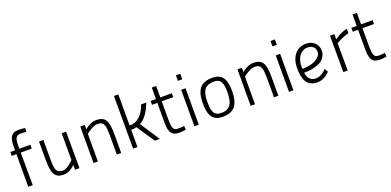

<svg xmlns="http://www.w3.org/2000/svg" viewBox="-1 -1598 5044 2474"><g transform="rotate(-20 2521.5 -360.5)"><path d="M94 -447H30V-500H94V-551Q94 -601 101.5 -635.5Q109 -670 124.5 -691.5Q140 -713 165 -722.5Q190 -732 225 -732Q238 -732 253.5 -731Q269 -730 283 -729Q299 -727 314 -726V-675Q299 -675 285 -676Q273 -677 259 -677.5Q245 -678 234 -678Q189 -678 171 -649.5Q153 -621 153 -550V-500H304V-447H153L155 0H93Z M794 -500 796 0H736L735 -66Q724 -55 708.5 -42Q693 -29 672.5 -17.5Q652 -6 628.5 2Q605 10 579 10Q535 10 505 -3.5Q475 -17 457 -47Q439 -77 431 -124Q423 -171 423 -239V-500H483V-241Q483 -187 486.5 -149.5Q490 -112 500.5 -88.5Q511 -65 531.5 -54.5Q552 -44 586 -44Q612 -44 637.5 -58Q663 -72 685 -89Q710 -109 734 -135V-500Z M988 0 989 -500H1049L1050 -441Q1072 -460 1098 -475Q1120 -488 1147.5 -498.5Q1175 -509 1204 -509Q1254 -509 1286 -495Q1318 -481 1336 -450.5Q1354 -420 1361 -373Q1368 -326 1368 -260V0H1308V-259Q1308 -310 1305 -347Q1302 -384 1291.5 -408Q1281 -432 1261.5 -443.5Q1242 -455 1208 -455Q1179 -455 1151 -442.5Q1123 -430 1100 -416Q1073 -399 1048 -378V0Z M1531 0V-722H1591V-296Q1634 -294 1670 -309.5Q1706 -325 1735.5 -353Q1765 -381 1786.5 -419Q1808 -457 1822 -500H1894Q1881 -467 1864.5 -432.5Q1848 -398 1826.5 -366Q1805 -334 1779 -308Q1753 -282 1722 -267L1897 0H1830L1665 -245Q1648 -240 1630 -237.5Q1612 -235 1591 -237V0Z M2086 -447V-201Q2086 -157 2089 -127Q2092 -97 2100.5 -78.5Q2109 -60 2124.5 -52Q2140 -44 2165 -44Q2176 -44 2189.5 -44.5Q2203 -45 2217 -46Q2232 -47 2249 -49L2253 2Q2237 5 2220 7Q2206 9 2189.5 10Q2173 11 2160 11Q2124 11 2098.5 1.5Q2073 -8 2057 -29.5Q2041 -51 2033.5 -85.5Q2026 -120 2026 -170V-447H1953V-500H2026V-657H2086V-500H2244V-447Z M2372 -500H2432V0H2372ZM2372 -698H2432V-623H2372Z M2801 -509Q2902 -509 2944 -445Q2986 -381 2984 -257Q2983 -194 2971.5 -144Q2960 -94 2934.5 -60Q2909 -26 2866.5 -8Q2824 10 2761 10Q2707 10 2670.5 -6.5Q2634 -23 2612.5 -56.5Q2591 -90 2582 -140.5Q2573 -191 2575 -258Q2577 -383 2629 -446Q2681 -509 2801 -509ZM2758 -43Q2806 -43 2837 -57.5Q2868 -72 2886.5 -100Q2905 -128 2913 -167.5Q2921 -207 2922 -257Q2923 -307 2918 -344.5Q2913 -382 2899.5 -406.5Q2886 -431 2863 -443.5Q2840 -456 2805 -456Q2717 -456 2677.5 -409.5Q2638 -363 2636 -258Q2635 -205 2639 -164.5Q2643 -124 2656.5 -97Q2670 -70 2694.5 -56.5Q2719 -43 2758 -43Z M3143 0 3144 -500H3204L3205 -441Q3227 -460 3253 -475Q3275 -488 3302.5 -498.5Q3330 -509 3359 -509Q3409 -509 3441 -495Q3473 -481 3491 -450.5Q3509 -420 3516 -373Q3523 -326 3523 -260V0H3463V-259Q3463 -310 3460 -347Q3457 -384 3446.5 -408Q3436 -432 3416.5 -443.5Q3397 -455 3363 -455Q3334 -455 3306 -442.5Q3278 -430 3255 -416Q3228 -399 3203 -378V0Z M3669 -500H3729V0H3669ZM3669 -698H3729V-623H3669Z M4057 -44Q4087 -44 4113 -56Q4139 -68 4159 -82Q4182 -99 4201 -121L4229 -74Q4209 -50 4183 -32Q4160 -16 4128.5 -3Q4097 10 4056 10Q4016 10 3987 0Q3958 -10 3937 -29Q3916 -48 3903 -75Q3890 -102 3882 -137Q3876 -161 3873.5 -189Q3871 -217 3871 -248Q3871 -316 3889 -365.5Q3907 -415 3936.5 -447Q3966 -479 4003.5 -494Q4041 -509 4079 -509Q4148 -509 4190.5 -475.5Q4233 -442 4244 -391Q4251 -361 4245.5 -328.5Q4240 -296 4217 -263Q4193 -228 4153.5 -208.5Q4114 -189 4072 -179Q4030 -169 3992.5 -167Q3955 -165 3936 -165Q3937 -159 3938 -153.5Q3939 -148 3941 -142Q3945 -123 3953.5 -105Q3962 -87 3976 -73.5Q3990 -60 4010 -52Q4030 -44 4057 -44ZM3943 -219Q3980 -219 4027.5 -228Q4075 -237 4114 -257Q4153 -277 4176 -309.5Q4199 -342 4188 -389Q4180 -422 4151 -439Q4122 -456 4079 -456Q4051 -456 4023 -441Q3995 -426 3973 -396.5Q3951 -367 3939.5 -322.5Q3928 -278 3933 -219Z M4412 -500H4472V-429Q4496 -446 4524 -462Q4548 -476 4579.5 -489Q4611 -502 4647 -510V-449Q4613 -441 4582 -428.5Q4551 -416 4526 -404Q4497 -390 4472 -374L4474 0H4414Z M4839 -447V-201Q4839 -157 4842 -127Q4845 -97 4853.5 -78.5Q4862 -60 4877.5 -52Q4893 -44 4918 -44Q4929 -44 4942.5 -44.5Q4956 -45 4970 -46Q4985 -47 5002 -49L5006 2Q4990 5 4973 7Q4959 9 4942.5 10Q4926 11 4913 11Q4877 11 4851.5 1.5Q4826 -8 4810 -29.5Q4794 -51 4786.5 -85.5Q4779 -120 4779 -170V-447H4706V-500H4779V-657H4839V-500H4997V-447Z"/></g></svg>

Font: Panefresco 250wt
Style: Regular
Weight: 300
Version: Version 1.000